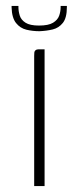

<svg xmlns="http://www.w3.org/2000/svg" viewBox="-20 -626 265 646"><path d="M95 0Q95 -109 95 -218.5Q95 -328 95 -438Q95 -445 95.5 -449.5Q96 -454 99.5 -457Q103 -460 109 -460H130V0ZM113 -521Q90 -521 69 -526Q48 -531 34 -548.5Q20 -566 19 -601V-606H42V-602Q42 -588 46.5 -573.5Q51 -559 66 -549.5Q81 -540 111 -540Q143 -540 158.5 -549.5Q174 -559 179 -573Q184 -587 184 -602V-606H205V-602Q205 -566 191.5 -549Q178 -532 157.5 -527Q137 -522 113 -521Z"/></svg>

Font: Genos Thin ExtraLight
Style: Regular
Weight: 250
Version: Version 1.010